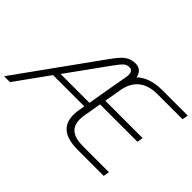

<svg xmlns="http://www.w3.org/2000/svg" viewBox="-126 -1008 1317 1317"><g transform="rotate(45 532.0 -350.0)"><path d="M606 -402 601 -372H963L956 -329H593L572 -207Q567 -179 567 -159Q567 -100 603 -71.5Q639 -43 714 -43H965L958 0H707Q608 0 561 -37.5Q514 -75 514 -150Q514 -177 520 -207L526 -243H223L48 0H-9L410 -583Q443 -629 463.5 -651.5Q484 -674 508.5 -687Q533 -700 568 -700Q595 -700 614 -684.5Q633 -669 639 -637Q704 -700 827 -700H1073L1065 -657H822Q657 -657 624 -506ZM534 -285 570 -494 573 -510 586 -583Q589 -598 589 -609Q589 -652 556 -652Q531 -652 514.5 -637.5Q498 -623 469 -583L254 -285Z"/></g></svg>

Font: KoHo Light
Style: Italic
Weight: 300
Italic angle: -10°
Version: Version 1.000; ttfautohint (v1.6)